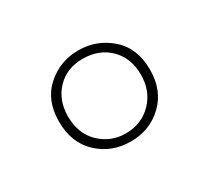

<svg xmlns="http://www.w3.org/2000/svg" viewBox="-64 -889 487 445"><g transform="rotate(-30 179.0 -667.0)"><path d="M179 -545Q128 -545 92.5 -578Q57 -611 57 -668Q57 -725 93 -757Q129 -789 178 -789Q227 -789 263.5 -757Q300 -725 300 -667Q300 -612 265 -578.5Q230 -545 179 -545ZM178 -567Q220 -567 248 -595.5Q276 -624 276 -668Q276 -712 248.5 -739.5Q221 -767 177 -767Q134 -767 107.5 -739Q81 -711 81 -668Q81 -622 109.5 -594.5Q138 -567 178 -567Z"/></g></svg>

Font: Noto Sans Malayalam UI ExtraCondensed Thin
Style: Regular
Weight: 100
Width: 2
Designer: Jelle Bosma - Monotype Design Team
Foundry: Monotype Imaging Inc.
Version: Version 2.104; ttfautohint (v1.8.4.7-5d5b)